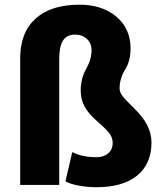

<svg xmlns="http://www.w3.org/2000/svg" viewBox="-20 -782 689 812"><path d="M230.5 0H65.4V-536.6Q65.4 -644.5 130.6 -703.4Q195.8 -762.2 316.4 -762.2Q412.1 -762.2 472.2 -711.4Q532.2 -660.6 532.2 -576.7Q532.2 -524.4 509 -487.3Q485.8 -450.2 485.8 -407.7Q485.8 -392.6 497.8 -376.5Q509.8 -360.4 550.8 -320.3Q620.6 -252.4 620.6 -179.7Q620.6 -88.4 559.8 -39.3Q499 9.8 387.7 9.8Q351.1 9.8 314.2 3.2Q277.3 -3.4 256.8 -15.1L285.6 -138.7Q327.1 -117.2 388.7 -117.2Q418 -117.2 437.3 -133.1Q456.5 -148.9 456.5 -178.2Q456.5 -198.2 444.3 -215.8Q432.1 -233.4 393.1 -267.1Q354 -300.8 337.6 -331.8Q321.3 -362.8 321.3 -398.9Q321.3 -449.2 344.2 -490.2Q367.2 -531.2 367.2 -569.8Q367.2 -598.6 347.7 -617.2Q328.1 -635.7 298.3 -635.7Q262.2 -635.7 246.3 -610.4Q230.5 -585 230.5 -534.2Z"/></svg>

Font: Sadagaat-English
Style: Regular
Weight: 900
Designer: Ahmed alsheikh
Foundry: Ahmed alsheikh Design
Version: Version 2.137;January 17, 2018;FontCreator 11.0.0.2408 64-bi